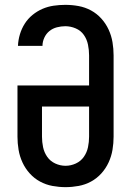

<svg xmlns="http://www.w3.org/2000/svg" viewBox="-20 -763 540 791"><path d="M250 8Q223 8 196 3Q169 -2 145 -15Q121 -28 102.5 -48.5Q84 -69 72.5 -94Q61 -119 56.5 -146Q52 -173 52 -200V-411H347V-535Q347 -557 342.5 -579Q338 -601 325.5 -619Q313 -637 292 -646Q271 -655 249 -655Q232 -655 214.5 -650.5Q197 -646 183.5 -635Q170 -624 162.5 -607.5Q155 -591 155 -574H54Q55 -598 62 -621.5Q69 -645 82 -665.5Q95 -686 114 -701.5Q133 -717 155 -726.5Q177 -736 201 -739.5Q225 -743 249 -743Q277 -743 304 -738Q331 -733 355 -720Q379 -707 397.5 -686.5Q416 -666 427.5 -641Q439 -616 443.5 -589Q448 -562 448 -535V-200Q448 -173 443.5 -146Q439 -119 427.5 -94Q416 -69 397.5 -48.5Q379 -28 355 -15Q331 -2 304 3Q277 8 250 8ZM250 -80Q272 -80 292.5 -89.5Q313 -99 325.5 -117Q338 -135 342.5 -156.5Q347 -178 347 -200V-324H153V-200Q153 -178 157.5 -156.5Q162 -135 174.5 -117Q187 -99 207.5 -89.5Q228 -80 250 -80Z"/></svg>

Font: Iosevka Curly Semibold
Style: Regular
Weight: 600
Monospace: yes
Designer: Belleve Invis
Foundry: Belleve Invis
Version: Version 22.1.2; ttfautohint (v1.8.4)